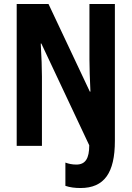

<svg xmlns="http://www.w3.org/2000/svg" viewBox="-20 -734 662 966"><path d="M385 212C505 212 558 135 558 -25V-714H430V-435C430 -393 432 -339 435 -273H432L224 -714H64V0H191V-349C191 -390 189 -446 185 -515H188L429 -3C429 63 410 94 364 94C343 94 325 90 309 84V201C332 209 358 212 385 212Z"/></svg>

Font: Noto Sans Thai Looped ExtraCondensed
Style: Bold
Weight: 700
Width: 2
Designer: Sasikarn Vongin, Ben Mitchell
Foundry: The Fontpad Ltd
Version: Version 1.001